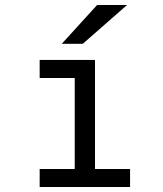

<svg xmlns="http://www.w3.org/2000/svg" viewBox="-20 -752 656 772"><path d="M280.5 -15V-511H362V-15ZM139.5 0V-72.5H503V0ZM139.5 -438.5V-511H325.5V-438.5ZM228.5 -576 370.5 -732H491L313 -576Z"/></svg>

Font: Overpass Mono Light
Style: Regular
Weight: 400
Monospace: yes
Version: Version 4.000